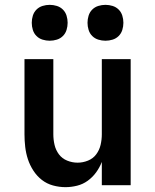

<svg xmlns="http://www.w3.org/2000/svg" viewBox="-20 -764 640 792"><path d="M250 8Q224 8 198.5 1Q173 -6 152.5 -22Q132 -38 117.5 -60.5Q103 -83 95 -107.5Q87 -132 84 -158Q81 -184 81 -210V-520H200V-210Q200 -188 205 -166.5Q210 -145 223 -127.5Q236 -110 257 -101.5Q278 -93 300 -93Q322 -93 343 -101.5Q364 -110 377 -127.5Q390 -145 395 -166.5Q400 -188 400 -210V-520H519V0H400V-96Q391 -73 376.5 -53Q362 -33 342 -18.5Q322 -4 298 2Q274 8 250 8ZM415 -596Q400 -596 385.5 -600.5Q371 -605 360.5 -615.5Q350 -626 345.5 -640.5Q341 -655 341 -670Q341 -685 345.5 -699.5Q350 -714 360.5 -724.5Q371 -735 385.5 -739.5Q400 -744 415 -744Q430 -744 444.5 -739.5Q459 -735 469.5 -724.5Q480 -714 484.5 -699.5Q489 -685 489 -670Q489 -655 484.5 -640.5Q480 -626 469.5 -615.5Q459 -605 444.5 -600.5Q430 -596 415 -596ZM185 -596Q170 -596 155.5 -600.5Q141 -605 130.5 -615.5Q120 -626 115.5 -640.5Q111 -655 111 -670Q111 -685 115.5 -699.5Q120 -714 130.5 -724.5Q141 -735 155.5 -739.5Q170 -744 185 -744Q200 -744 214.5 -739.5Q229 -735 239.5 -724.5Q250 -714 254.5 -699.5Q259 -685 259 -670Q259 -655 254.5 -640.5Q250 -626 239.5 -615.5Q229 -605 214.5 -600.5Q200 -596 185 -596Z"/></svg>

Font: Iosevka Extended
Style: Bold
Weight: 700
Width: 7
Monospace: yes
Designer: Belleve Invis
Foundry: Belleve Invis
Version: Version 32.5.0; ttfautohint (v1.8.4)